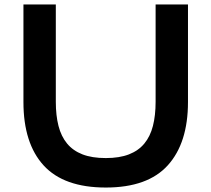

<svg xmlns="http://www.w3.org/2000/svg" viewBox="-20 -830 947 860"><path d="M822 -373Q822 -190 732 -90Q642 10 454 10Q266 10 175.5 -89Q85 -188 85 -373V-810H230V-374Q230 -313 242 -266Q254 -219 280.5 -187Q307 -155 349.5 -138.5Q392 -122 454 -122Q515 -122 557.5 -138.5Q600 -155 626.5 -187Q653 -219 665 -266Q677 -313 677 -374V-810H822Z"/></svg>

Font: TypoPRO Sinkin Sans
Style: 600 SemiBold
Weight: 600
Designer: Keith Bates
Foundry: K-Type
Version: Sinkin Sans (version 1.0)  by Keith Bates   •   © 2014   www